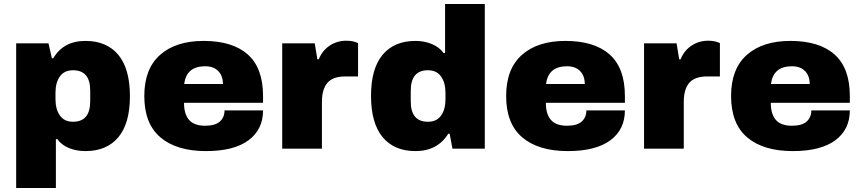

<svg xmlns="http://www.w3.org/2000/svg" viewBox="-20 -745 4314 962"><path d="M61 -528H223L240 -453H247Q298 -540 408 -540Q515 -540 573 -470Q631 -400 631 -263Q631 -127 573 -57.5Q515 12 408 12Q363 12 326 -3Q289 -18 267 -48H260V197H61ZM432 -238V-291Q432 -393 346 -393Q302 -393 280 -362Q258 -331 258 -281V-248Q258 -198 280 -166.5Q302 -135 346 -135Q432 -135 432 -238Z M703 -264Q703 -400 782 -470Q861 -540 1000 -540Q1145 -540 1221.5 -472Q1298 -404 1298 -264V-230H902Q902 -173 927.5 -144Q953 -115 1008 -115Q1058 -115 1081.5 -136Q1105 -157 1105 -192H1298Q1298 -96 1225 -42Q1152 12 1012 12Q865 12 784 -56.5Q703 -125 703 -264ZM1097 -324Q1097 -365 1073.5 -389Q1050 -413 1008 -413Q914 -413 903 -324Z M1394 -528H1557L1570 -448H1577Q1595 -492 1632 -516.5Q1669 -541 1715 -541Q1750 -541 1774 -529V-362H1710Q1648 -362 1620.5 -330Q1593 -298 1593 -235V0H1394Z M1839 -265Q1839 -401 1897 -470.5Q1955 -540 2062 -540Q2106 -540 2143.5 -524.5Q2181 -509 2203 -479H2210V-725H2409V0H2247L2233 -75H2226Q2172 12 2062 12Q1955 12 1897 -58Q1839 -128 1839 -265ZM2212 -247V-280Q2212 -330 2190 -361.5Q2168 -393 2124 -393Q2038 -393 2038 -290V-237Q2038 -135 2124 -135Q2168 -135 2190 -166Q2212 -197 2212 -247Z M2516 -264Q2516 -400 2595 -470Q2674 -540 2813 -540Q2958 -540 3034.5 -472Q3111 -404 3111 -264V-230H2715Q2715 -173 2740.5 -144Q2766 -115 2821 -115Q2871 -115 2894.5 -136Q2918 -157 2918 -192H3111Q3111 -96 3038 -42Q2965 12 2825 12Q2678 12 2597 -56.5Q2516 -125 2516 -264ZM2910 -324Q2910 -365 2886.5 -389Q2863 -413 2821 -413Q2727 -413 2716 -324Z M3207 -528H3370L3383 -448H3390Q3408 -492 3445 -516.5Q3482 -541 3528 -541Q3563 -541 3587 -529V-362H3523Q3461 -362 3433.5 -330Q3406 -298 3406 -235V0H3207Z M3643 -264Q3643 -400 3722 -470Q3801 -540 3940 -540Q4085 -540 4161.5 -472Q4238 -404 4238 -264V-230H3842Q3842 -173 3867.5 -144Q3893 -115 3948 -115Q3998 -115 4021.5 -136Q4045 -157 4045 -192H4238Q4238 -96 4165 -42Q4092 12 3952 12Q3805 12 3724 -56.5Q3643 -125 3643 -264ZM4037 -324Q4037 -365 4013.5 -389Q3990 -413 3948 -413Q3854 -413 3843 -324Z"/></svg>

Font: Archivo Black
Style: Regular
Weight: 400
Designer: Hector Gatti
Foundry: Omnibus-Type
Version: Version 1.101; ttfautohint (v1.8)